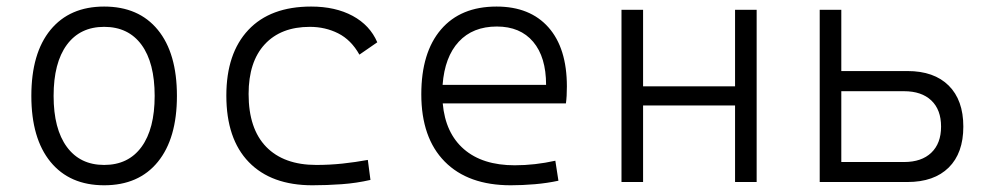

<svg xmlns="http://www.w3.org/2000/svg" viewBox="-20 -547 2970 577"><path d="M293 9.8Q189.5 9.8 131.8 -60.5Q74.2 -130.9 74.2 -258.8Q74.2 -387.2 131.8 -457.3Q189.5 -527.3 293 -527.3Q397 -527.3 454.3 -457.3Q511.7 -387.2 511.7 -258.8Q511.7 -130.9 454.3 -60.5Q397 9.8 293 9.8ZM293 -51.3Q365.7 -51.3 405.3 -105.5Q444.8 -159.7 444.8 -258.8Q444.8 -358.4 405.3 -412.4Q365.7 -466.3 293 -466.3Q220.7 -466.3 180.9 -412.4Q141.1 -358.4 141.1 -258.8Q141.1 -159.7 180.9 -105.5Q220.7 -51.3 293 -51.3Z M918.9 9.8Q795.4 9.8 727.8 -59.8Q660.2 -129.4 660.2 -259.8Q660.2 -386.7 726.3 -457Q792.5 -527.3 915 -527.3Q987.8 -527.3 1039.8 -499.3Q1091.8 -471.2 1113.8 -419.9L1060.1 -382.8Q1035.2 -427.2 996.3 -446.8Q957.5 -466.3 911.1 -466.3Q824.2 -466.3 775.6 -413.8Q727.1 -361.3 727.1 -264.6Q727.1 -160.2 780 -105.7Q833 -51.3 930.7 -51.3Q970.2 -51.3 1009.3 -55.4Q1048.3 -59.6 1085.4 -66.4L1093.3 -6.3Q1051.3 3.4 1006.6 6.6Q961.9 9.8 918.9 9.8Z M1515.1 9.8Q1386.7 9.8 1316.4 -61.5Q1246.1 -132.8 1246.1 -263.7Q1246.1 -389.2 1305.2 -458.3Q1364.3 -527.3 1472.2 -527.3Q1572.8 -527.3 1628.2 -464.8Q1683.6 -402.3 1683.6 -287.1Q1683.6 -256.8 1680.7 -236.3H1310.5Q1318.4 -147 1374.3 -98.6Q1430.2 -50.3 1526.9 -50.3Q1587.4 -50.3 1648.9 -64L1658.2 -3.9Q1624.5 3.4 1587.2 6.6Q1549.8 9.8 1515.1 9.8ZM1473.1 -467.3Q1400.9 -467.3 1358.6 -421.6Q1316.4 -376 1310.1 -292H1621.1Q1621.1 -375.5 1582.3 -421.4Q1543.5 -467.3 1473.1 -467.3Z M1847.7 0V-517.6H1912.6V-287.6H2189V-517.6H2253.9V0H2189V-230H1912.6V0Z M2443.4 0V-517.6H2508.3V-333.5H2707Q2787.1 -333.5 2831.1 -289.8Q2875 -246.1 2875 -166.5Q2875 -86.9 2831.1 -43.5Q2787.1 0 2707 0ZM2696.8 -272.9H2508.3V-60.1H2696.8Q2749.5 -60.1 2778.8 -88.1Q2808.1 -116.2 2808.1 -166.5Q2808.1 -217.3 2778.8 -245.1Q2749.5 -272.9 2696.8 -272.9Z"/></svg>

Font: Caskaydia Cove Light
Style: Regular
Weight: 300
Monospace: yes
Designer: Aaron Bell
Foundry: Saja Typeworks
Version: Version 4.300; ttfautohint (v1.8.3)